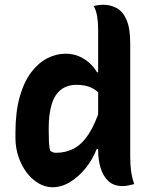

<svg xmlns="http://www.w3.org/2000/svg" viewBox="-20 -776 640 808"><path d="M256 -550Q287 -550 312.5 -539Q338 -528 357.5 -510Q377 -492 388 -472H409V-372Q387 -397 362 -408Q337 -419 302 -419Q263 -419 236.5 -398.5Q210 -378 197.5 -337Q185 -296 185 -237V-226Q185 -197 186 -177.5Q187 -158 191 -142Q197 -137 203 -135Q209 -133 216 -133Q257 -133 291 -151Q325 -169 353 -211.5Q381 -254 403 -324V-149H387Q370 -105 340.5 -68.5Q311 -32 275 -10Q239 12 201 12Q171 12 142.5 -4.5Q114 -21 92.5 -49.5Q71 -78 58 -115.5Q45 -153 45 -196V-217Q45 -305 63 -368.5Q81 -432 111.5 -472Q142 -512 179.5 -531Q217 -550 256 -550ZM415 -756Q445 -756 471 -742Q497 -728 512.5 -692.5Q528 -657 528 -594Q528 -532 528 -471.5Q528 -411 528 -352Q528 -293 528 -234Q528 -175 528 -115Q528 -84 531.5 -57Q535 -30 545 -1Q538 0 532 1.5Q526 3 520 4.5Q514 6 508 6.5Q502 7 495 7Q458 7 435.5 -14.5Q413 -36 403 -70.5Q393 -105 393 -142Q393 -217 393 -280Q393 -343 393 -401.5Q393 -460 393 -521.5Q393 -583 393 -653Q393 -680 389 -706Q385 -732 374 -751Q380 -752 385 -753Q390 -754 395 -754.5Q400 -755 405 -755.5Q410 -756 415 -756Z"/></svg>

Font: Recursive Casual
Style: Bold
Weight: 700
Version: Version 1.085